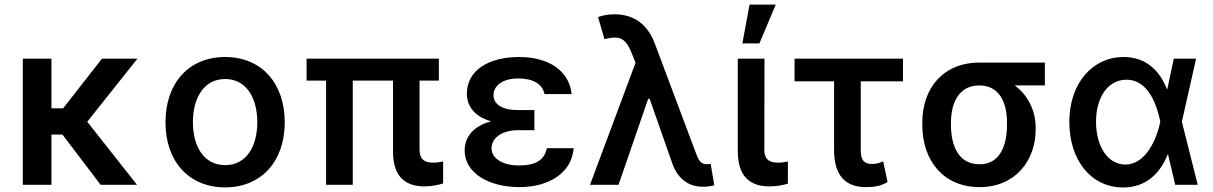

<svg xmlns="http://www.w3.org/2000/svg" viewBox="-20 -799 5243 830"><path d="M202.4 -545.5H78.5V0H202.4V-217.3H250L415.1 0H572.4L357.2 -272.7L574.2 -545.5H420.8L252.8 -330.6H202.4Z M953.1 11C1109.7 11 1210.9 -101.6 1210.9 -270.2C1210.9 -440 1109.7 -552.6 953.1 -552.6C796.5 -552.6 695.3 -440 695.3 -270.2C695.3 -101.6 796.5 11 953.1 11ZM813.9 -270.6C813.9 -372.9 859.4 -457.4 953.5 -457.4C1046.9 -457.4 1092.3 -372.9 1092.3 -270.6C1092.3 -168.7 1046.9 -85.2 953.5 -85.2C859.4 -85.2 813.9 -168.7 813.9 -270.6Z M1877.1 -545.5H1305.4V-450.6H1389.6V0H1505V-450.6H1679V-143.8C1679 -34.4 1733.3 6.7 1814.3 6.7C1849.1 6.7 1876.1 0 1895.6 -6V-100.9C1886 -98.7 1869.3 -95.9 1853 -95.9C1819.6 -95.9 1794 -105.5 1793.7 -152.7V-450.6H1877.1Z M1988.6 -148.1C1989 -52.2 2090.9 9.9 2225.9 9.9C2353.3 9.9 2451.7 -51.8 2459.9 -158.4H2343.8C2334.2 -108.7 2297.6 -83.8 2224.1 -83.8C2150.2 -83.8 2105.1 -115.4 2104.8 -157.7C2105.1 -205.6 2153.8 -236.2 2218.8 -236.2H2290.1V-323.2H2218.8C2149.9 -323.2 2113.3 -348.7 2113.3 -387.8C2113.3 -428.6 2153.4 -459.9 2220.9 -459.9C2284.4 -459.9 2326 -435 2333.8 -392.4H2451C2441.4 -492.9 2351.2 -552.6 2224.8 -552.6C2091.6 -552.6 1998.2 -494.7 1998.2 -393.8C1998.2 -346.6 2024.9 -296.2 2103.7 -274.5C2018.1 -252.5 1989 -199.9 1988.6 -148.1Z M3018.1 8.2C3034.4 8.5 3054.3 5.7 3067.8 2.1L3052.2 -90.6C3047.9 -90.2 3039.8 -89.1 3034.4 -89.1C3007.5 -89.1 2999.3 -108.7 2987.9 -138.5L2811.4 -609C2779.8 -693.9 2720.5 -737.2 2636 -737.2C2606.9 -737.2 2582 -731.5 2565.3 -725.1L2593 -629.6C2659.8 -647 2685 -634.2 2712 -566.4L2727.3 -527.3L2530.5 0H2653.8L2782 -371.8H2788.4L2887.1 -90.2C2911.2 -24.5 2957.7 8.2 3018.1 8.2Z M3169.4 -545.5V-143.8C3169.7 -34.4 3224.4 6.7 3305.4 6.7C3339.5 6.7 3366.5 1.1 3386 -5.3V-100.9C3376.8 -98.7 3360.4 -95.9 3343.8 -95.9C3310.4 -95.9 3284.1 -105.5 3284.1 -152.7L3284.8 -545.5ZM3189.3 -611.5H3262.8L3333.5 -779.1H3220.2Z M3883.5 -545.5H3414.8V-447.4H3585.6V-151.3C3585.6 -39.4 3634.9 9.9 3723.7 9.9C3758.5 9.9 3785.5 6 3816.8 -12.1L3797.9 -101.6C3785.2 -95.9 3771 -90.2 3751.4 -90.2C3725.9 -90.2 3701 -95.9 3701 -148.8V-447.4H3883.5Z M3967 -269.9V-258.5C3967 -106.2 4057.2 9.9 4214.8 9.9C4369 9.9 4457 -104.8 4457 -238.6V-248.6C4457 -324.6 4420.5 -389.6 4366.8 -429.7H4496.8V-528.4H4213.4C4056.8 -528.4 3967 -416.5 3967 -269.9ZM4090.9 -258.5V-269.9C4091.3 -355.8 4126.1 -429.7 4213.4 -429.7C4300.1 -429.7 4333.1 -355.8 4333.1 -269.9V-258.5C4333.1 -166.2 4300.1 -88.8 4214.8 -88.8C4125 -88.8 4091.3 -166.2 4090.9 -258.5Z M4833.5 11.4C4932.9 12.1 4994.7 -48.3 5027.7 -131H5029.5L5060.4 0H5157.7L5089.1 -272.7L5150.6 -545.5H5054.3L5026.3 -414.1H5024.5C4991.8 -496.8 4931.1 -552.6 4837.4 -552.6C4702.4 -552.6 4602.6 -437.9 4602.6 -272.7C4602.6 -106.5 4696 10.3 4833.5 11.4ZM4718 -272.7C4718 -379.3 4770.2 -454.5 4849.8 -454.5C4944.2 -454.5 4981.5 -344.5 4995.7 -274.1L4996.1 -272.7L4995.7 -271.3C4980.8 -201.3 4935 -87.7 4844.5 -87.7C4768.8 -87.7 4718 -166.5 4718 -272.7Z"/></svg>

Font: Magic Ui Pro Semi Bold
Style: Regular
Weight: 600
Designer: Stefan Endress, Andreas Faust
Version: Version 1.000;FEAKit 1.0